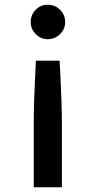

<svg xmlns="http://www.w3.org/2000/svg" viewBox="-20 -589 387 813"><path d="M256 -495Q256 -466 234 -444.5Q212 -423 182 -423Q153 -423 131.5 -444.5Q110 -466 110 -495Q110 -526 131 -547.5Q152 -569 182 -569Q213 -569 234.5 -547.5Q256 -526 256 -495ZM232 -332 235 -287Q242 -142 242 -75V204H123V-75Q123 -154 129 -268L132 -332Z"/></svg>

Font: Open Sauce One SemiBold
Style: Regular
Weight: 600
Designer: Alfredo Marco Pradil
Foundry: Creative Sauce Fz LLC
Version: Version 1.477